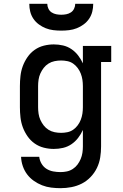

<svg xmlns="http://www.w3.org/2000/svg" viewBox="-20 -770 640 1003"><path d="M296 213Q272 213 247.5 210Q223 207 200 198Q177 189 156.5 174.5Q136 160 121.5 140.5Q107 121 99 97.5Q91 74 90 49H185Q187 68 197 85Q207 102 223 112Q239 122 258 125.5Q277 129 296 129Q313 129 329.5 125.5Q346 122 360.5 112.5Q375 103 385 89.5Q395 76 401.5 60.5Q408 45 410.5 28.5Q413 12 413 -5V-91Q403 -69 388 -49.5Q373 -30 353 -16.5Q333 -3 309.5 2.5Q286 8 261 8Q235 8 209 1.5Q183 -5 161 -20.5Q139 -36 123.5 -58.5Q108 -81 99 -105.5Q90 -130 87 -156.5Q84 -183 84 -210V-320Q84 -347 87 -373.5Q90 -400 99 -424.5Q108 -449 123.5 -471.5Q139 -494 161 -509.5Q183 -525 209 -531.5Q235 -538 261 -538Q286 -538 309.5 -532.5Q333 -527 353 -513.5Q373 -500 388 -480.5Q403 -461 413 -439V-530H561V-446H508V-5Q508 24 503.5 52.5Q499 81 486.5 107Q474 133 453.5 154.5Q433 176 407.5 189Q382 202 353.5 207.5Q325 213 296 213ZM299 -76Q316 -76 332.5 -79.5Q349 -83 362.5 -92.5Q376 -102 386 -115.5Q396 -129 402 -144.5Q408 -160 410.5 -176.5Q413 -193 413 -210V-320Q413 -337 410.5 -353.5Q408 -370 402 -385.5Q396 -401 386 -414.5Q376 -428 362.5 -437.5Q349 -447 332.5 -450.5Q316 -454 299 -454Q282 -454 265 -450.5Q248 -447 233.5 -438Q219 -429 208.5 -415.5Q198 -402 191 -386.5Q184 -371 181.5 -354Q179 -337 179 -320V-210Q179 -193 181.5 -176Q184 -159 191 -143.5Q198 -128 208.5 -114.5Q219 -101 233.5 -92Q248 -83 265 -79.5Q282 -76 299 -76ZM300 -610Q279 -610 258.5 -612.5Q238 -615 219 -622.5Q200 -630 183 -642.5Q166 -655 154.5 -672Q143 -689 138 -709Q133 -729 133 -750H227Q227 -737 233 -724.5Q239 -712 250 -705Q261 -698 274 -695.5Q287 -693 300 -693Q313 -693 326 -695.5Q339 -698 350 -705Q361 -712 367 -724.5Q373 -737 373 -750H467Q467 -729 462 -709Q457 -689 445.5 -672Q434 -655 417 -642.5Q400 -630 381 -622.5Q362 -615 341.5 -612.5Q321 -610 300 -610Z"/></svg>

Font: Iosevka Curly Slab MdEx
Style: Regular
Weight: 500
Width: 7
Monospace: yes
Designer: Belleve Invis
Foundry: Belleve Invis
Version: Version 11.1.0; ttfautohint (v1.8.3)